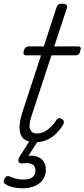

<svg xmlns="http://www.w3.org/2000/svg" viewBox="-25 -750 455 1034"><path d="M164 16Q126 16 104.5 -1Q83 -18 80.5 -53.5Q78 -89 95 -144L196 -452H116Q105 -452 102.5 -458.5Q100 -465 103 -477Q107 -489 113.5 -494.5Q120 -500 130 -500H211L279 -709Q283 -721 289.5 -725.5Q296 -730 310 -730Q327 -730 332.5 -724Q338 -718 335 -706L267 -500H395Q406 -500 409 -494Q412 -488 407 -476Q405 -463 398.5 -457.5Q392 -452 382 -452H252L145 -126Q128 -75 137.5 -53Q147 -31 173 -31Q205 -31 232.5 -52.5Q260 -74 278 -102Q282 -110 289 -113Q296 -116 307 -109Q318 -103 319 -95.5Q320 -88 316 -80Q302 -56 280.5 -33.5Q259 -11 229.5 2.5Q200 16 164 16ZM96 264Q72 264 46 258.5Q20 253 2 240Q-6 234 -5 225.5Q-4 217 1 210Q6 201 12.5 199Q19 197 27 200Q41 207 59.5 212Q78 217 101 217Q132 217 149 205Q166 193 166 168Q166 143 147.5 134Q129 125 94 130Q86 131 82 128.5Q78 126 75 121Q73 114 74 108.5Q75 103 80 94L143 -4H188L116 108L101 94Q140 84 167 91Q194 98 208 117Q222 136 222 164Q222 195 206 217.5Q190 240 162 252Q134 264 96 264Z"/></svg>

Font: Playwrite CO ExtraLight
Style: Regular
Weight: 250
Version: Version 1.002